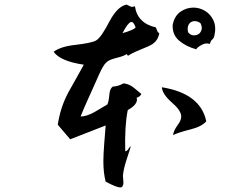

<svg xmlns="http://www.w3.org/2000/svg" viewBox="-20 -763 1040 834"><path d="M501 51Q486 51 439 26Q434 7 431.5 -15Q429 -37 429 -62Q429 -78 430 -98Q431 -118 433 -143L439 -218L285 -158L231 -221Q236 -256 247 -291Q258 -326 277 -362Q294 -393 311 -422.5Q328 -452 344 -482Q242 -497 213 -538Q243 -561 307 -568Q377 -576 397 -587Q419 -599 456 -671Q491 -736 530 -743Q549 -733 553 -733Q559 -733 566 -736Q577 -662 657 -644Q660 -637 663 -629Q666 -621 672 -619Q667 -589 643 -572Q630 -563 589 -547Q552 -532 535 -520Q536 -523 530 -528Q520 -520 488 -512Q472 -508 460.5 -503.5Q449 -499 442 -492Q429 -481 411 -441L382 -376Q372 -354 358.5 -324Q345 -294 330 -257Q356 -257 390 -276L446 -309Q452 -319 455 -352Q457 -378 470 -387Q491 -387 517 -401Q541 -398 560 -383L594 -355Q589 -343 573 -338Q575 -334 575 -331Q575 -307 535 -285Q521 -217 524 -106Q532 -106 538 -116.5Q544 -127 548 -127Q548 -127 543.5 -112Q539 -97 529 -67Q516 -27 514 1Q514 1 514.5 7Q515 13 516 27Q517 42 509 50Q507 51 501 51ZM832 -549Q788 -561 758 -586.5Q728 -612 730 -655Q738 -694 764 -712Q790 -730 820 -730Q847 -730 871 -715.5Q895 -701 907.5 -673.5Q920 -646 911 -607Q908 -596 902 -591.5Q896 -587 891 -572Q876 -578 858 -569Q840 -560 832 -549ZM732 -176Q733 -194 752 -220Q769 -243 767 -260Q765 -285 725 -319Q685 -355 683 -384Q851 -357 876 -236Q856 -213 808 -201Q749 -186 732 -176ZM844 -616Q852 -622 855.5 -634Q859 -646 851 -662Q841 -670 829.5 -671Q818 -672 810 -667Q802 -663 797.5 -651.5Q793 -640 797 -623Q807 -610 820.5 -609.5Q834 -609 844 -616ZM512 -619Q562 -633 569 -644Q560 -671 548 -667Q535 -663 512 -619Z"/></svg>

Font: Yuji Hentaigana Akebono
Style: Regular
Weight: 400
Designer: Kataoka Yuji
Foundry: Kinuta Font Factory
Version: Version 3.002